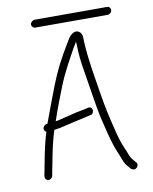

<svg xmlns="http://www.w3.org/2000/svg" viewBox="-90 -833 759 950"><g transform="rotate(-10 290.0 -358.5)"><path d="M146.2 -727H510.2C520.5 -727 530.2 -736.3 531.2 -746.5C532.3 -756.7 524.6 -766 514.3 -766H150.3C140 -766 129.3 -756.6 128.2 -746.5C127.2 -736.4 135.9 -727 146.2 -727ZM102.3 7 102.9 1C103.2 -2.3 106.8 -20.3 113.6 -53C123.7 -107.5 134.5 -159.2 151.2 -212C161.4 -213.3 171.5 -215 181.7 -217C225.3 -227.1 276.8 -239.4 321.1 -249L338.5 -253C364.3 -256.2 360.5 -297.3 334.5 -291L317.1 -287C288.6 -282.3 252.3 -274 222.9 -266C198.3 -260 198.3 -260 177.7 -255L165.5 -253C184 -309.7 215.2 -388.2 228.1 -421C254.2 -486.2 287.4 -543.3 316.6 -597C322.9 -606.3 328.1 -615 332.3 -623C332.6 -619.7 333 -616.7 333.4 -614C334.3 -558.5 339.2 -518.8 348.6 -464C358.2 -410.1 376.3 -281.2 388.2 -231C399.7 -184.1 412.3 -127.6 426.1 -87C435.2 -58.4 445.8 -38.4 454.5 -14C461.7 7.7 469.6 18.5 483.4 34L492.4 44C496 47.3 500.5 49 505.9 49C516.5 49 525.7 40.6 526.9 30C527.4 24.7 525.9 20 522.3 16L513.4 6C508.6 0.7 504.5 -4.7 501 -10C491.4 -25 487.1 -44.2 478.5 -62C464.4 -92.8 455.2 -124.5 445.4 -166C428.8 -233.3 419.6 -270.9 406.2 -355C390.6 -455.1 376.9 -521.4 371.9 -619C371.9 -619.5 371.4 -633.9 371.5 -634.5C372.5 -643.7 367.9 -656.9 363.4 -662C340.6 -687.4 312.7 -664 299.1 -640C293 -630 293 -630 283.4 -614C250 -558.8 219 -500.9 192.3 -432C178.3 -396 142.7 -303.5 123 -248H120C109.8 -246.7 101 -238.1 99.8 -227C100.3 -219 104 -213.3 111 -210C95.3 -160.8 84.4 -107.5 74.9 -56C68 -22.7 64.4 -3.7 63.9 1L63.3 7C62.2 17.6 70.6 27 81.2 27C91.8 27 101.2 17.6 102.3 7Z"/></g></svg>

Font: Just Breathe
Style: Obl2
Weight: 400
Foundry: Cannot Into Space Fonts
Version: Version 0.72